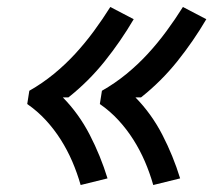

<svg xmlns="http://www.w3.org/2000/svg" viewBox="-20 -619 640 550"><path d="M419 -89Q409 -124 395 -156.5Q381 -189 362 -219Q343 -249 319 -275Q295 -301 266 -321L272 -359Q309 -380 342 -407Q375 -434 403.5 -465Q432 -496 457 -530Q482 -564 504 -599L571 -564Q534 -501 488 -443.5Q442 -386 384 -340H368Q414 -293 445 -233Q476 -173 496 -108ZM211 -89Q201 -124 187 -156.5Q173 -189 154 -219Q135 -249 111 -275Q87 -301 58 -321L64 -359Q101 -380 134 -407Q167 -434 195.5 -465Q224 -496 249 -530Q274 -564 296 -599L363 -564Q326 -501 280 -443.5Q234 -386 176 -340H160Q206 -293 237 -233Q268 -173 288 -108Z"/></svg>

Font: Iosevka HT Medium Extended
Style: Italic
Weight: 500
Width: 7
Italic angle: -9°
Monospace: yes
Designer: Belleve Invis
Foundry: Belleve Invis
Version: Version 32.3.0; ttfautohint (v1.8.4)